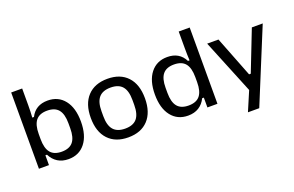

<svg xmlns="http://www.w3.org/2000/svg" viewBox="-104 -1133 2619 1708"><g transform="rotate(-20 1205.0 -279.0)"><path d="M189 -93H174V0H79V-722H183V-564Q183 -501 179 -448H195Q243 -544 358 -544Q458 -544 516 -470.5Q574 -397 574 -267Q574 -137 516 -63.5Q458 10 358 10Q299 10 256.5 -16.5Q214 -43 189 -93ZM323 -73Q396 -73 430 -114.5Q464 -156 464 -243V-291Q464 -378 430 -419.5Q396 -461 323 -461Q251 -461 217 -419.5Q183 -378 183 -291V-243Q183 -156 217 -114.5Q251 -73 323 -73Z M667 -267Q667 -399 735 -471.5Q803 -544 924 -544Q1045 -544 1112.5 -471.5Q1180 -399 1180 -267Q1180 -135 1112.5 -62.5Q1045 10 924 10Q803 10 735 -62.5Q667 -135 667 -267ZM924 -73Q999 -73 1034.5 -114.5Q1070 -156 1070 -244V-290Q1070 -378 1034.5 -419.5Q999 -461 924 -461Q849 -461 813 -419.5Q777 -378 777 -290V-244Q777 -156 813 -114.5Q849 -73 924 -73Z M1274 -267Q1274 -397 1332 -470.5Q1390 -544 1490 -544Q1605 -544 1653 -448H1668Q1665 -501 1665 -564V-722H1769V0H1674V-93H1658Q1634 -43 1591.5 -16.5Q1549 10 1490 10Q1390 10 1332 -63.5Q1274 -137 1274 -267ZM1524 -73Q1597 -73 1631 -114.5Q1665 -156 1665 -243V-291Q1665 -378 1631 -419.5Q1597 -461 1524 -461Q1452 -461 1418 -419.5Q1384 -378 1384 -291V-243Q1384 -156 1418 -114.5Q1452 -73 1524 -73Z M2076 -19 1866 -534H1973L2123 -150H2139L2289 -534H2392L2105 164H1998Z"/></g></svg>

Font: Mozilla Text BETA Medium
Style: Regular
Weight: 500
Designer: Studio DRAMA
Foundry: Studio DRAMA
Version: Version 0.100